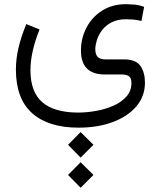

<svg xmlns="http://www.w3.org/2000/svg" viewBox="-20 -360 761 908"><path d="M301.8 324.7 361.3 264.6 421.9 324.7 361.3 385.3ZM301.8 467.3 361.3 407.2 421.9 467.3 361.3 527.8ZM167 -220.7Q124 -113.8 124 -27.8Q124 74.7 179.9 123.3Q235.8 171.9 348.6 172.4Q391.1 172.4 435.5 164.3Q480 156.2 517.6 139.4Q555.2 122.6 578.4 95.9Q601.6 69.3 601.6 32.7Q601.6 9.3 590.1 0.7Q578.6 -7.8 555.7 -7.8H475.6Q362.8 -7.8 362.8 -121.1Q362.8 -178.2 388.4 -228.3Q414.1 -278.3 462.2 -309.3Q510.3 -340.3 577.1 -340.3Q590.3 -340.3 614 -338.4Q637.7 -336.4 661.6 -327.6L648.9 -260.7Q628.4 -266.1 609.4 -267.6Q590.3 -269 577.1 -269Q535.6 -269 507.3 -254.2Q479 -239.3 462.2 -216.6Q445.3 -193.8 438 -169.7Q430.7 -145.5 430.7 -127.4Q430.7 -104 441.2 -91.6Q451.7 -79.1 480.5 -79.1H568.4Q623 -78.6 644.3 -47.9Q665.5 -17.1 665.5 30.8Q665.5 95.2 624.8 143.1Q584 190.9 513.2 217.3Q442.4 243.7 351.1 243.7Q209 243.7 132.1 175.3Q55.2 106.9 55.2 -31.2Q55.2 -81.1 67.4 -133.5Q79.6 -186 104.5 -246.1Z"/></svg>

Font: Vazir Light FD
Style: Light-FD
Weight: 300
Designer: Saber Rastikerdar
Foundry: Saber Rastikerdar
Version: Version 30.1.0